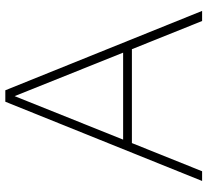

<svg xmlns="http://www.w3.org/2000/svg" viewBox="-49 -731 780 722"><g transform="rotate(-90 341.0 -370.0)"><path d="M21.5 0 319.5 -740H362.5L661 0H623L517 -264H164L58 0ZM177 -297H504L340.5 -705Z"/></g></svg>

Font: Encode Sans Semi Expanded Thin
Style: Regular
Weight: 100
Width: 6
Designer: Multiple Designers
Foundry: Impallari Type
Version: Version 3.000; ttfautohint (v1.8.3) -l 8 -r 50 -G 200 -x 14 